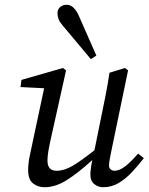

<svg xmlns="http://www.w3.org/2000/svg" viewBox="-20 -772 623 805"><path d="M412 13Q392 13 375.5 0Q359 -13 359 -39Q359 -49 360.5 -62.5Q362 -76 367 -101Q309 -48 261 -17.5Q213 13 167 13Q139 13 118.5 -3Q98 -19 98 -60Q98 -88 105.5 -122.5Q113 -157 119 -186L165 -402L66 -407L70 -437L244 -487L257 -477L194 -194Q187 -163 183 -139.5Q179 -116 179 -99Q179 -56 217 -56Q249 -56 284 -76.5Q319 -97 376 -142L403 -275Q413 -323 422.5 -371Q432 -419 439 -467L504 -487L517 -477L446 -135Q442 -116 439.5 -101Q437 -86 437 -78Q437 -68 444 -62Q451 -56 460 -56Q480 -56 504 -74Q528 -92 559 -128L583 -109Q560 -79 534 -51Q508 -23 478 -5Q448 13 412 13ZM384 -539 361 -524Q331 -560 301.5 -595Q272 -630 242 -666Q230 -680 225.5 -692Q221 -704 221 -717Q221 -733 232.5 -742.5Q244 -752 259 -752Q276 -752 288.5 -739.5Q301 -727 310 -707Q329 -665 347 -623Q365 -581 384 -539Z"/></svg>

Font: Source Serif Pro
Style: Italic
Weight: 400
Italic angle: -12°
Designer: Frank Grießhammer
Foundry: Adobe Systems Incorporated
Version: Version 3.001;hotconv 1.0.111;makeotfexe 2.5.65597